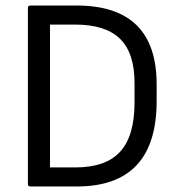

<svg xmlns="http://www.w3.org/2000/svg" viewBox="-20 -675 648 695"><path d="M90 0Q81 0 81 -9V-646Q81 -655 90 -655H257Q547 -655 547 -370V-309Q547 0 258 0ZM161 -69H253Q363 -69 415 -126Q467 -183 467 -304V-375Q467 -483 414.5 -534.5Q362 -586 252 -586H161Z"/></svg>

Font: Sofia Sans Semi Condensed
Style: Regular
Weight: 400
Designer: Botio Nikoltchev, Ani Petrova
Foundry: lettersoup
Version: Version 4.100; ttfautohint (v1.8.4.7-5d5b)